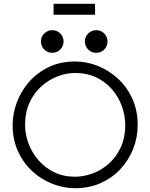

<svg xmlns="http://www.w3.org/2000/svg" viewBox="-20 -992 793 1018"><path d="M378 6Q319 6 260 -16.5Q201 -39 153 -82.5Q105 -126 76 -188.5Q47 -251 47 -330Q47 -389 69 -448.5Q91 -508 133.5 -557Q176 -606 237.5 -636Q299 -666 378 -666Q441 -666 500 -642Q559 -618 606.5 -574Q654 -530 682 -468Q710 -406 710 -330Q710 -263 686 -202.5Q662 -142 618 -95Q574 -48 513 -21Q452 6 378 6ZM378 -55Q422 -55 468.5 -71.5Q515 -88 554.5 -122Q594 -156 619 -208Q644 -260 644 -330Q644 -379 626.5 -428Q609 -477 575 -517Q541 -557 491.5 -581Q442 -605 378 -605Q332 -605 285 -587Q238 -569 199 -534Q160 -499 136.5 -447.5Q113 -396 113 -330Q113 -280 131 -231.5Q149 -183 183.5 -143Q218 -103 267 -79Q316 -55 378 -55ZM490 -712Q465 -712 447.5 -729.5Q430 -747 430 -773Q430 -797 447.5 -814.5Q465 -832 490 -832Q515 -832 532.5 -814.5Q550 -797 550 -773Q550 -747 532.5 -729.5Q515 -712 490 -712ZM257 -712Q232 -712 214.5 -729.5Q197 -747 197 -773Q197 -797 214.5 -814.5Q232 -832 257 -832Q282 -832 299.5 -814.5Q317 -797 317 -773Q317 -747 299.5 -729.5Q282 -712 257 -712ZM264 -914V-972H484V-914Z"/></svg>

Font: Lil Grotesk
Style: Regular
Weight: 400
Designer: Bastien Sozeau
Foundry: NBR — Bastien Sozeau
Version: Version 4.002; ttfautohint (v1.8.4.7-5d5b)